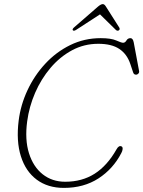

<svg xmlns="http://www.w3.org/2000/svg" viewBox="-20 -901 698 936"><path d="M573 -187Q578.5 -184 577.8 -174.5Q577 -165 571.5 -155Q531.5 -77.5 460 -31.2Q388.5 15 291.5 15Q213 15 159 -25.2Q105 -65.5 81.8 -139.2Q58.5 -213 71 -313Q80.5 -389.5 114 -461.2Q147.5 -533 200.5 -590.2Q253.5 -647.5 322.2 -681.2Q391 -715 471 -715Q521 -715 546.5 -703.8Q572 -692.5 580 -692.5Q590 -692.5 596.5 -703.8Q603 -715 616 -715Q628 -715 632 -694L658 -555Q659.5 -548 654.8 -542.5Q650 -537 643 -537Q632.5 -537 629 -548L615.5 -588.5Q599.5 -637 562 -662.2Q524.5 -687.5 459 -687.5Q390 -687.5 331 -655.8Q272 -624 226.2 -570Q180.5 -516 151.2 -448.5Q122 -381 112.5 -309.5Q100.5 -220.5 121.2 -154.2Q142 -88 188 -51.5Q234 -15 298 -15Q380 -15 441.5 -54.2Q503 -93.5 548 -173Q559.5 -194 573 -187ZM558.5 -752.5Q552 -749 545 -755L467.5 -831L350.5 -755Q340.5 -749 336 -752.5Q330.5 -757.5 340 -766.5L458.5 -869.5Q472.5 -881 481 -881Q489 -881 496 -869.5L561.5 -766.5Q566.5 -757.5 558.5 -752.5Z"/></svg>

Font: Fraunces 9pt S100 Thin
Style: Italic
Weight: 100
Italic angle: -16°
Version: Version 1.000; ttfautohint (v1.8.3)